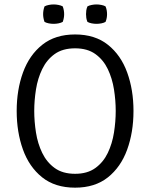

<svg xmlns="http://www.w3.org/2000/svg" viewBox="-20 -854 693 886"><path d="M57 -342Q57 -439.5 86.2 -519.8Q115.5 -600 175.2 -647.5Q235 -695 326.5 -695Q418.5 -695 478.2 -647.2Q538 -599.5 567 -519.2Q596 -439 596 -342Q596 -244 566.8 -163.5Q537.5 -83 477.8 -35.5Q418 12 326.5 12Q234 12 174.2 -36Q114.5 -84 85.8 -164.2Q57 -244.5 57 -342ZM138 -342Q138 -293.5 146 -242.5Q154 -191.5 174.8 -148.5Q195.5 -105.5 232.2 -78.8Q269 -52 326.5 -52Q383.5 -52 420.2 -78.8Q457 -105.5 477.5 -148.5Q498 -191.5 506 -242.5Q514 -293.5 514 -342Q514 -390.5 506 -441.2Q498 -492 477.5 -535Q457 -578 420.2 -604.5Q383.5 -631 326.5 -631Q269 -631 232.2 -604.5Q195.5 -578 174.8 -535Q154 -492 146 -441.2Q138 -390.5 138 -342ZM425.5 -744Q414.5 -744 403 -746.2Q391.5 -748.5 383.5 -753Q379.5 -762.5 378.2 -771.5Q377 -780.5 377 -788.5Q377 -797 378.2 -806Q379.5 -815 383.5 -824.5Q391.5 -829 403 -831.2Q414.5 -833.5 425.5 -833.5Q436 -833.5 447.8 -831.2Q459.5 -829 467 -824.5Q471 -815 472.5 -806Q474 -797 474 -788.5Q474 -780.5 472.5 -771.5Q471 -762.5 467 -753Q459.5 -748.5 447.8 -746.2Q436 -744 425.5 -744ZM227.5 -744Q216.5 -744 205 -746.2Q193.5 -748.5 185.5 -753Q182 -762.5 180.5 -771.5Q179 -780.5 179 -788.5Q179 -797 180.5 -806Q182 -815 185.5 -824.5Q193.5 -829 205 -831.2Q216.5 -833.5 227.5 -833.5Q238.5 -833.5 250 -831.2Q261.5 -829 269.5 -824.5Q273 -815 274.5 -806Q276 -797 276 -788.5Q276 -780.5 274.5 -771.5Q273 -762.5 269.5 -753Q261.5 -748.5 250 -746.2Q238.5 -744 227.5 -744Z"/></svg>

Font: Signika SC Light
Style: Regular
Weight: 300
Designer: Anna Giedryś
Foundry: Anna Giedryś
Version: Version 2.000; ttfautohint (v1.8.3) -l 8 -r 50 -G 200 -x 9 -